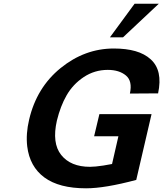

<svg xmlns="http://www.w3.org/2000/svg" viewBox="-20 -996 876 1030"><path d="M832 -976.1 640.1 -795.9H569.8L702.1 -976.1ZM828.1 -495.1 676.8 -494.1Q691.4 -561 655.8 -590.8Q619.6 -621.1 558.1 -621.1Q487.3 -621.1 429.2 -582.5Q371.1 -543.9 336.9 -483.9Q304.2 -426.8 285.2 -349.1Q257.8 -228 308.1 -165Q358.9 -101.1 462.9 -101.1Q489.3 -101.1 534.2 -107.9L581.1 -116.2L615.2 -265.1H484.9L513.2 -383.8H793L710.9 -30.8Q542.5 14.2 441.9 14.2Q297.4 14.2 218.3 -43.9Q139.2 -102.1 126 -210.9Q118.2 -278.3 136.2 -354Q176.3 -526.4 305.2 -630.9Q434.6 -735.8 590.8 -735.8Q656.7 -735.8 706.3 -721.7Q755.9 -707.5 788.6 -677.7Q821.3 -647.9 831.3 -602.8Q841.3 -557.6 828.1 -495.1Z"/></svg>

Font: Perun
Style: Bold Italic
Weight: 700
Italic angle: -12°
Foundry: Copyright (c) Stefan Peev, Context Ltd, 2016
Version: Version 001.000